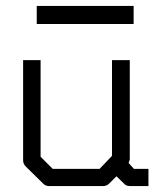

<svg xmlns="http://www.w3.org/2000/svg" viewBox="-20 -679 532 648"><path d="M104 -659H431V-598H104ZM373 -84 349 -60Q340 -51 328 -51H146Q134 -51 126 -59L67 -117Q58 -126 58 -138V-476H117V-150L158 -109H316L358 -153V-476H418V-141Q418 -139 414 -129L432 -109H481V-51H420Q405 -51 399 -59Z"/></svg>

Font: IBM 3270 Semi-Condensed
Style: Condensed
Weight: 400
Monospace: yes
Version: Version 2.3.1